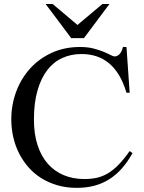

<svg xmlns="http://www.w3.org/2000/svg" viewBox="-20 -909 708 945"><path d="M632.3 -155.3Q607.9 -111.8 579.6 -79.8Q551.3 -47.9 517.6 -26.6Q483.9 -5.4 444.3 5.1Q404.8 15.6 357.9 15.6Q307.1 15.6 263.7 3.2Q220.2 -9.3 184.3 -31.5Q148.4 -53.7 120.8 -85Q93.3 -116.2 74.2 -153.6Q55.2 -190.9 45.4 -233.6Q35.6 -276.4 35.6 -321.3Q35.6 -393.6 59.8 -458.3Q84 -522.9 128.2 -571.8Q172.4 -620.6 234.9 -649.2Q297.4 -677.7 373.5 -677.7Q411.1 -677.7 439.7 -670.4Q468.3 -663.1 489 -654.5Q509.8 -646 523.4 -638.7Q537.1 -631.3 544.4 -631.3Q557.6 -631.3 568.6 -642.8Q579.6 -654.3 585 -677.7H602.5L618.2 -452.6H602.5Q587.4 -503.4 565.4 -539.6Q543.5 -575.7 515.4 -598.6Q487.3 -621.6 453.6 -632.3Q419.9 -643.1 381.3 -643.1Q330.1 -643.1 287.1 -623.8Q244.1 -604.5 213.1 -564.5Q182.1 -524.4 164.6 -463.9Q147 -403.3 147 -320.3Q147 -249.5 164.8 -194.8Q182.6 -140.1 215.3 -103Q248 -65.9 293.7 -46.9Q339.4 -27.8 395.5 -27.8Q428.2 -27.8 456.1 -33.9Q483.9 -40 510.3 -55.4Q536.6 -70.8 562.7 -97.4Q588.9 -124 618.2 -165.5ZM393.1 -721.2H330.6L204.6 -889.2H239.3L361.3 -786.1L483.9 -889.2H518.6Z"/></svg>

Font: Doulos SIL
Style: Regular
Weight: 400
Designer: Walt Agee, Victor Gaultney, Peter Martin, Debbi Hosken
Foundry: SIL International
Version: Version 4.110; 2011; Maintenance release